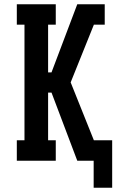

<svg xmlns="http://www.w3.org/2000/svg" viewBox="-20 -755 547 902"><path d="M420 127V0H343L222 -320H206V-96H242V0H59V-96H95V-639H59V-735H242V-639H206V-415H222L343 -735H437V-678V-735H472V-639H421L312 -368L421 -96H507V127Z"/></svg>

Font: Iosevka Slab
Style: Bold
Weight: 700
Monospace: yes
Designer: Belleve Invis
Foundry: Belleve Invis
Version: Version 11.1.1; ttfautohint (v1.8.3)